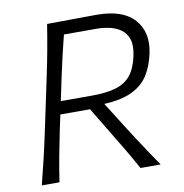

<svg xmlns="http://www.w3.org/2000/svg" viewBox="-80 -791 828 866"><g transform="rotate(-10 334.0 -357.5)"><path d="M42 0Q57.5 -60 70.5 -115.2Q83.5 -170.5 97.5 -236.5L147.5 -472.5Q162 -540.5 172.2 -596.8Q182.5 -653 192 -713Q238 -713 291.2 -714Q344.5 -715 419 -715Q538.5 -715 591.2 -655.8Q644 -596.5 624 -502Q612 -446 586.5 -405.2Q561 -364.5 512.5 -340.8Q464 -317 383.5 -313L452.5 -203.5Q473 -170.5 496.8 -134Q520.5 -97.5 544 -62.5Q567.5 -27.5 586.5 0H494Q468.5 -46.5 443.5 -89Q418.5 -131.5 392.5 -173.5L316 -300.5H180L166 -235.5Q152.5 -170.5 142.2 -115.2Q132 -60 123 0ZM407 -653H258.5Q247 -607.5 236.5 -562.8Q226 -518 215 -466.5L192.5 -359.5H332.5Q400.5 -359.5 444.2 -372.2Q488 -385 513.5 -416.5Q539 -448 551 -505Q560.5 -551.5 550.5 -580.5Q540.5 -609.5 517.2 -625.2Q494 -641 464.8 -647Q435.5 -653 407 -653Z"/></g></svg>

Font: Commissioner Flair Light
Style: Italic
Weight: 300
Italic angle: -12°
Designer: Kostas Bartsokas
Foundry: Kostas Bartsokas
Version: Version 1.000; ttfautohint (v1.8.3)